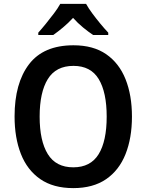

<svg xmlns="http://www.w3.org/2000/svg" viewBox="-20 -1009 753 988"><path d="M659 -409Q659 -299 626 -216Q593 -133 526 -87Q459 -41 357 -41Q254 -41 187 -87.5Q120 -134 87.5 -217Q55 -300 55 -410Q55 -581 129.5 -678.5Q204 -776 358 -776Q460 -776 526.5 -730Q593 -684 626 -601.5Q659 -519 659 -409ZM184 -409Q184 -284 226 -216Q268 -148 357 -148Q446 -148 487.5 -215.5Q529 -283 529 -409Q529 -534 488 -602Q447 -670 358 -670Q268 -670 226 -602Q184 -534 184 -409ZM423 -989Q435 -967 455 -940Q475 -913 496.5 -887Q518 -861 537 -841V-829H459Q435 -845 407.5 -867.5Q380 -890 356 -917Q331 -890 304 -867.5Q277 -845 254 -829H177V-841Q195 -861 216.5 -887.5Q238 -914 258 -940.5Q278 -967 290 -989Z"/></svg>

Font: Noto Sans Tamil UI SemiCondensed SemiBold
Style: Regular
Weight: 600
Width: 4
Designer: Jelle Bosma - Monotype Design Team
Foundry: Monotype Imaging Inc.
Version: Version 2.004; ttfautohint (v1.8.4.7-5d5b)